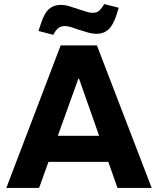

<svg xmlns="http://www.w3.org/2000/svg" viewBox="-20 -923 776 943"><path d="M11 0 278 -700H456L725 0H557L368 -537H365L172 0ZM196 -128V-256H536V-128ZM241 -752 169 -771 180 -804Q197 -858 220.5 -878.5Q244 -899 278 -899Q299 -899 322 -892Q345 -885 368 -877Q388 -871 404.5 -865.5Q421 -860 433 -860Q450 -860 460 -865.5Q470 -871 480 -885L492 -903L563 -885L553 -852Q536 -799 512.5 -778Q489 -757 455 -757Q434 -757 411 -763.5Q388 -770 364 -778Q345 -785 328.5 -790Q312 -795 300 -795Q284 -795 273.5 -789.5Q263 -784 253 -771Z"/></svg>

Font: REM SemiBold
Style: Regular
Weight: 600
Designer: Octavio Pardo
Foundry: Ashler Design
Version: Version 1.005;gftools[0.9.28]